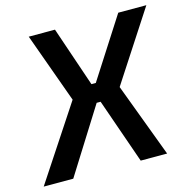

<svg xmlns="http://www.w3.org/2000/svg" viewBox="-128 -790 882 891"><g transform="rotate(-15 313.0 -345.0)"><path d="M652 -690H517L332 -402H311L213 -690H87L208 -355L-26 0H116L312 -312H331L440 0H567L434 -355Z"/></g></svg>

Font: Exo 2 Semi Bold
Style: Italic
Weight: 600
Italic angle: -8°
Designer: Natanael Gama
Version: Version 1.001;PS 001.001;hotconv 1.0.88;makeotf.lib2.5.64775